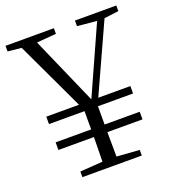

<svg xmlns="http://www.w3.org/2000/svg" viewBox="-134 -800 810 899"><g transform="rotate(-20 271.0 -350.5)"><path d="M224 -324 63 -666 -5 -673V-701H236V-673L139 -665L287 -328L438 -664L341 -673V-701H547V-673L475 -664L320 -324H480V-287H305V-196H480V-158H305L306 -36L419 -28V0H123V-28L236 -36L238 -158H61V-196H238V-287H61V-324Z"/></g></svg>

Font: GL-CurulMinamoto Light
Style: Regular
Weight: 300
Designer: Eunice (kana); Ryoko NISHIZUKA 西塚涼子 (ideographs); Frank Grießhammer (Latin, Greek & Cyrillic); Wenlong ZHANG
Foundry: Gutenberg Labo; Adobe
Version: Version 1.002